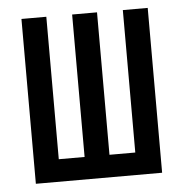

<svg xmlns="http://www.w3.org/2000/svg" viewBox="-44 -572 588 615"><g transform="rotate(-5 250.0 -265.0)"><path d="M47 0V-530H127V-72H210V-530H290V-72H373V-530H453V0Z"/></g></svg>

Font: Iosevka SS01
Style: Regular
Weight: 400
Monospace: yes
Designer: Belleve Invis
Foundry: Belleve Invis
Version: 2.3.3; ttfautohint (v1.8.3)